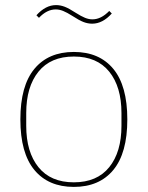

<svg xmlns="http://www.w3.org/2000/svg" viewBox="-20 -722 580 754"><path d="M270 -6Q361 -6 409 -65.5Q457 -125 457 -228V-278Q457 -381 409 -440.5Q361 -500 270 -500Q179 -500 131 -440.5Q83 -381 83 -278V-228Q83 -125 131 -65.5Q179 -6 270 -6ZM270 12Q170 12 115 -54.5Q60 -121 60 -253Q60 -385 115 -451.5Q170 -518 270 -518Q370 -518 425 -451.5Q480 -385 480 -253Q480 -121 425 -54.5Q370 12 270 12ZM342 -629Q325 -629 308 -635.5Q291 -642 265 -659Q243 -673 228 -679Q213 -685 199 -685Q164 -685 133 -652L123 -662Q159 -702 200 -702Q217 -702 234 -695.5Q251 -689 277 -672Q299 -658 314 -652Q329 -646 343 -646Q377 -646 409 -679L419 -669Q383 -629 342 -629Z"/></svg>

Font: IBM Plex Serif Thin
Style: Regular
Weight: 100
Designer: Mike Abbink, Paul van der Laan, Pieter van Rosmalen
Foundry: Bold Monday
Version: Version 3.001